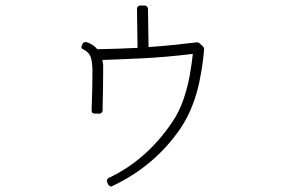

<svg xmlns="http://www.w3.org/2000/svg" viewBox="-20 -646 1040 698"><path d="M384 32Q387 32 389 30Q544 -43 638 -182Q663 -220 679.5 -263Q696 -306 704.5 -347Q713 -388 717 -420Q721 -452 722 -467Q722 -473 718 -477L705 -489Q702 -492 697 -492Q696 -492 696 -492Q696 -492 695 -492Q653 -487 609.5 -482.5Q566 -478 520 -475L518 -614Q516 -626 505 -626H489Q485 -626 481 -622Q478 -619 478 -614L480 -472Q445 -470 409 -469Q373 -468 334 -467Q319 -485 294 -493Q293 -493 292.5 -493Q292 -493 291 -493Q283 -493 280 -486L278 -481Q272 -470 284 -466Q291 -462 296 -458Q301 -454 305 -448Q314 -434 315 -409Q316 -403 316 -393.5Q316 -384 316 -377Q316 -355 315.5 -328Q315 -301 314 -278Q313 -255 313 -245Q313 -233 324 -233H341Q345 -232 349 -236Q353 -240 353 -244Q353 -254 353.5 -277Q354 -300 354.5 -327Q355 -354 355 -377Q355 -389 355 -397.5Q355 -406 355 -411Q354 -416 353.5 -420Q353 -424 352 -428Q414 -430 497.5 -434Q581 -438 681 -450Q678 -420 670.5 -376Q663 -332 647.5 -286Q632 -240 606 -202Q513 -64 375 1Q365 7 370 17L373 25Q375 26 376.5 28Q378 30 380 31Q381 31 382 31.5Q383 32 384 32Z"/></svg>

Font: Kokoro
Style: Regular
Weight: 400
Version: Version 1.00